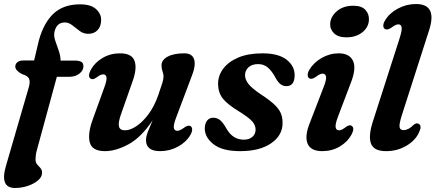

<svg xmlns="http://www.w3.org/2000/svg" viewBox="-29 -739 2164 954"><path d="M47 -408Q47 -421.5 57.5 -430Q68 -438.5 87.5 -438.5H140.5L158.5 -514.5Q179.5 -611.5 230 -664.5Q280.5 -717.5 368.5 -717.5Q421.5 -717.5 447.5 -694.5Q473.5 -671.5 473.5 -640.5Q473.5 -608.5 456.2 -589.8Q439 -571 410 -571Q386 -571 367 -585Q348 -599 330.5 -613.2Q313 -627.5 293 -627.5Q252 -627.5 241.5 -580Q237.5 -561 245.2 -537.8Q253 -514.5 262.2 -489Q271.5 -463.5 272 -438H343.5Q363.5 -438 374.5 -432Q385.5 -426 385.5 -409.5Q385.5 -388.5 365.2 -373Q345 -357.5 316.5 -357.5H253.5L154 7.5Q150 21.5 148.8 33Q147.5 44.5 147.5 53.5Q147.5 68.5 155.5 77.8Q163.5 87 171.8 96Q180 105 180 119.5Q180 140 160.2 157Q140.5 174 109.8 184.5Q79 195 45.5 195Q-31.5 195 0.5 85.5L113.5 -303.5Q122.5 -333.5 115 -348.5Q107.5 -363.5 81 -370.5Q47 -388.5 47 -408Z M917.5 -112.5Q925.5 -107.5 925.8 -95.8Q926 -84 917 -68.5Q895.5 -32 854.5 -10Q813.5 12 766.5 12Q696.5 12 696.5 -42.5Q696.5 -61 706 -85Q715.5 -109 729.5 -141.5Q673 -56.5 609.8 -22.2Q546.5 12 493 12Q427.5 12 416.8 -32.5Q406 -77 433 -149L490 -306.5Q502.5 -340.5 500 -355Q497.5 -369.5 483.5 -369.5Q470 -369.5 450.5 -354Q433 -341 421.5 -348Q405 -359 422 -392Q442 -428.5 480.8 -451.2Q519.5 -474 567 -474Q625.5 -474 639.2 -437.2Q653 -400.5 630.5 -337L573 -173.5Q557.5 -130.5 562 -111Q566.5 -91.5 592.5 -91.5Q617.5 -91.5 648.2 -111.8Q679 -132 708 -170.5Q737 -209 756.5 -264Q771 -306 777.2 -325.8Q783.5 -345.5 783.5 -358.5Q783.5 -372 778.5 -384.8Q773.5 -397.5 773.5 -414Q773.5 -441 803.8 -457.5Q834 -474 886.5 -474Q926.5 -474 935.8 -443.2Q945 -412.5 922.5 -357.5L847 -157Q832 -118.5 834.8 -103.8Q837.5 -89 852 -89Q865 -89 886.5 -105Q905.5 -119 917.5 -112.5Z M1182 -45Q1209 -45 1225 -59Q1241 -73 1241 -95Q1241 -116 1225.5 -134.5Q1210 -153 1160 -184.5Q1102 -219.5 1078.8 -248.5Q1055.5 -277.5 1054.5 -320.5Q1054 -362.5 1079.8 -397.2Q1105.5 -432 1154.8 -453Q1204 -474 1275.5 -474Q1354 -474 1394.5 -442.8Q1435 -411.5 1435 -366Q1435 -311 1394 -311Q1377 -311 1363.8 -321.5Q1350.5 -332 1336.5 -359Q1320 -388.5 1300.5 -404.5Q1281 -420.5 1253.5 -420.5Q1223.5 -420.5 1206 -404.8Q1188.5 -389 1188.5 -364.5Q1189 -344 1204.8 -322.8Q1220.5 -301.5 1269 -269Q1311 -241.5 1334 -219.8Q1357 -198 1366 -177Q1375 -156 1375 -129.5Q1376 -67.5 1319.2 -27.8Q1262.5 12 1164.5 12Q1075.5 12 1031.8 -22.5Q988 -57 988.5 -101.5Q989 -126 1000.2 -140Q1011.5 -154 1030 -154Q1050.5 -154 1065 -141.8Q1079.5 -129.5 1093.5 -104.5Q1112 -71.5 1134 -58.2Q1156 -45 1182 -45Z M1691.5 -553.5Q1651.5 -553.5 1630.8 -573.5Q1610 -593.5 1611.5 -622.5Q1614 -657 1645.2 -683.8Q1676.5 -710.5 1727 -710.5Q1768 -710.5 1787 -689.5Q1806 -668.5 1804 -638.5Q1802 -603 1771 -578.2Q1740 -553.5 1691.5 -553.5ZM1649.5 -157Q1636 -121 1638.8 -106.2Q1641.5 -91.5 1656 -91.5Q1668.5 -91.5 1689 -107.5Q1707 -121 1718 -114Q1735 -103 1717.5 -70Q1698 -34 1659.2 -11Q1620.5 12 1572.5 12Q1515 12 1499.5 -25Q1484 -62 1509.5 -126L1578.5 -305Q1594 -343.5 1591 -358.2Q1588 -373 1573.5 -373Q1560.5 -373 1539.5 -356.5Q1520 -343 1508 -349.5Q1500 -354.5 1499.8 -366.2Q1499.5 -378 1508.5 -393Q1529 -427.5 1568.8 -450.8Q1608.5 -474 1654.5 -474Q1707 -474 1724.8 -437.2Q1742.5 -400.5 1715 -329.5Z M2103.5 -590 1967 -164.5Q1953.5 -121.5 1956.5 -107Q1959.5 -92.5 1976 -92.5Q2000.5 -92.5 2026 -118.5Q2040 -130 2051 -124Q2069 -114.5 2053.5 -82.5Q2037 -43 1991.5 -15.5Q1946 12 1889.5 12Q1828.5 12 1814.5 -25.2Q1800.5 -62.5 1823 -133L1955.5 -545.5Q1969 -587.5 1966.8 -602.8Q1964.5 -618 1950 -618Q1937 -618 1915.5 -601.5Q1896 -588 1884 -594.5Q1876 -599 1875.5 -610.8Q1875 -622.5 1884.5 -638Q1905.5 -673.5 1947.8 -696.2Q1990 -719 2038 -719Q2144.5 -719 2103.5 -590Z"/></svg>

Font: Fraunces 9pt Soft SemiBold
Style: Italic
Weight: 600
Italic angle: -16°
Version: Version 1.000;[b76b70a41]